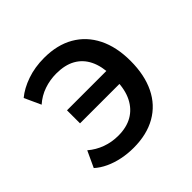

<svg xmlns="http://www.w3.org/2000/svg" viewBox="-135 -631 771 771"><g transform="rotate(-45 250.0 -246.0)"><path d="M210 9Q176 9 144.5 2.5Q113 -4 86 -16.5Q59 -29 39 -47L71 -116Q98 -93 131 -81Q164 -69 201 -69Q248 -69 281 -88Q314 -107 332.5 -143.5Q351 -180 352 -234L360 -213H127V-287H360L352 -263Q351 -314 333.5 -349.5Q316 -385 283 -403.5Q250 -422 201 -422Q165 -422 131.5 -410.5Q98 -399 71 -375L39 -445Q69 -470 113.5 -485.5Q158 -501 211 -501Q285 -501 338 -470.5Q391 -440 419.5 -383Q448 -326 448 -247Q448 -167 420 -109.5Q392 -52 338.5 -21.5Q285 9 210 9Z"/></g></svg>

Font: Nunito Sans 10pt SemiCondensed SemiBold
Style: Regular
Weight: 600
Width: 4
Designer: Vernon Adams
Foundry: Vernon Adams
Version: Version 3.101;gftools[0.9.27]